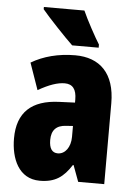

<svg xmlns="http://www.w3.org/2000/svg" viewBox="-55 -808 603 859"><g transform="rotate(5 247.0 -378.0)"><path d="M289 -766H107V-756C133 -724 216 -636 248 -606H367V-620C349 -648 306 -727 289 -766ZM266 -563C190 -563 123 -545 69 -513L111 -393C160 -421 198 -434 230 -434C266 -434 283 -411 283 -366V-352L211 -349C90 -344 25 -287 25 -169C25 -79 61 10 156 10C225 10 262 -17 298 -73H301L328 0H445V-363C445 -498 376 -563 266 -563ZM253 -245 283 -247V-198C283 -151 258 -119 226 -119C200 -119 187 -138 187 -176C187 -220 209 -243 253 -245Z"/></g></svg>

Font: Noto Sans Thai ExtCond Blk
Style: Regular
Weight: 900
Width: 2
Designer: Monotype Design Team
Foundry: Monotype Imaging Inc.
Version: Version 2.002